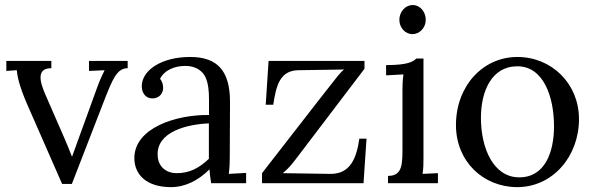

<svg xmlns="http://www.w3.org/2000/svg" viewBox="-20 -749 2428 785"><path d="M404.8 -335C439.9 -424.8 458 -470.2 502 -470.2V-500H343.8V-459L407.7 -461.9C401.9 -450.2 389.2 -424.8 377.9 -393.1L298.3 -173.8C290.5 -151.9 282.2 -128.9 274.9 -109.4H273.9C263.7 -134.8 253.9 -160.2 243.7 -183.1L167 -358.9C141.1 -417 128.9 -470.2 189.9 -470.2V-500H5.9V-459L48.8 -461.9C50.3 -439 58.1 -398.9 90.8 -323.2L233.9 2.9H273.9Z M834 -99.6C793.9 -62 755.9 -41 702.1 -41C661.6 -41 626 -65.4 624.5 -114.7C620.6 -209.5 742.2 -240.7 834 -244.6ZM559.6 -396C559.6 -368.7 576.2 -346.7 602.1 -346.7C636.2 -346.7 647 -372.6 647 -389.2C647 -401.4 644 -415.5 634.3 -426.8C654.3 -465.3 697.8 -479.5 738.3 -479.5C775.4 -479.5 805.2 -462.9 818.8 -436C832 -409.2 834.5 -376 834.5 -341.3V-278.8C701.2 -280.8 529.3 -226.6 529.3 -102.5C529.3 -35.6 578.6 16.1 678.7 16.1C737.8 16.1 791.5 -11.7 836.4 -56.6C837.9 -37.6 839.4 -22.9 843.3 0H986.3V-42L915.5 -38.1C918.9 -65.4 919.4 -85 919.4 -106L920.4 -330.6C920.9 -459.5 869.1 -516.1 757.3 -516.1C642.1 -516.1 559.6 -462.9 559.6 -396Z M1466.3 0 1478.5 -182.1H1449.2C1437.5 -102.1 1412.6 -36.6 1329.1 -38.1L1136.2 -41C1160.6 -61.5 1171.4 -75.2 1188.5 -97.2L1470.2 -467.8V-500H1078.1L1066.4 -320.8H1097.2C1108.9 -397.9 1124 -460.4 1199.2 -461.9L1387.2 -464.8C1383.8 -462.9 1380.4 -459.5 1376 -455.1C1371.6 -450.7 1366.7 -445.3 1361.8 -439.5C1356.4 -433.6 1252.9 -300.8 1051.3 -41V0Z M1625.5 -151.9C1625.5 -80.1 1627 -29.8 1566.4 -29.8V0H1770.5V-41L1707.5 -38.1C1711.4 -61 1711.4 -79.1 1711.4 -106V-509.8H1682.6C1667.5 -496.1 1646.5 -482.9 1558.6 -482.9V-440.9L1629.4 -444.8C1626 -418 1625.5 -400.9 1625.5 -379.9ZM1720.7 -668C1720.7 -701.7 1696.8 -728.5 1667.5 -728.5C1638.2 -728.5 1612.8 -701.7 1612.8 -668C1612.8 -634.8 1637.7 -609.4 1666.5 -609.4C1694.8 -609.4 1720.7 -634.8 1720.7 -668Z M2095.2 -478C2202.6 -478 2245.1 -352.5 2245.1 -232.9C2245.1 -127.4 2208.5 -23.9 2103 -23.9C1997.1 -23.9 1946.3 -143.1 1946.3 -267.1C1946.3 -376.5 1990.2 -478 2095.2 -478ZM2095.2 -516.1C1953.1 -516.1 1844.2 -396 1844.2 -237.8C1844.2 -89.4 1955.1 16.1 2095.2 16.1C2237.8 16.1 2347.2 -107.4 2347.2 -262.2C2347.2 -407.2 2235.4 -516.1 2095.2 -516.1Z"/></svg>

Font: Parastoo
Style: Regular
Weight: 400
Foundry: Saber Rastikerdar (saber.rastikerdar@gmail.com)
Version: Version 2.0.1